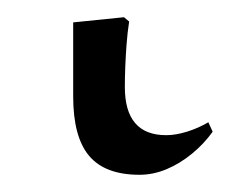

<svg xmlns="http://www.w3.org/2000/svg" viewBox="-20 25 267 223"><path d="M142 228Q102 228 83.5 206Q65 184 65 137V51L124 45L130 50Q128 63 127 76.5Q126 90 125.5 102.5Q125 115 125 126Q125 154 137 168Q149 182 173 182Q184 182 197 178Q210 174 222 167L227 178Q217 192 203 203.5Q189 215 173.5 221.5Q158 228 142 228Z"/></svg>

Font: Literata 60pt Light
Style: Regular
Weight: 300
Designer: Latin by Veronika Burian and Jose Scaglione. Greek by Irene Vlachou. Cyrillic by Vera Evstafieva.
Foundry: TypeTogether
Version: Version 3.103;gftools[0.9.29]